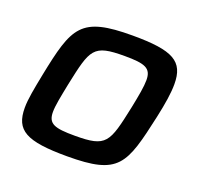

<svg xmlns="http://www.w3.org/2000/svg" viewBox="-98 -626 772 743"><g transform="rotate(20 288.0 -255.0)"><path d="M249 8C463 8 477 -42 524 -255C537 -315 544 -360 544 -396C544 -490 495 -518 328 -518C114 -518 95 -468 52 -255C40 -194 31 -149 31 -113C31 -20 80 8 249 8ZM250 -77C166 -77 139 -86 139 -135C139 -161 147 -200 158 -255C191 -411 196 -433 326 -433C410 -433 437 -423 437 -374C437 -347 430 -309 419 -255C386 -99 380 -77 250 -77Z"/></g></svg>

Font: Saira UNSAM Medium Italic
Style: Regular
Weight: 500
Italic angle: -12°
Designer: Hector Gatti with collaboration of the Omnibus-Type team
Foundry: Omnibus-Type
Version: Version 0.072;PS 000.072;hotconv 1.0.88;makeotf.lib2.5.64775